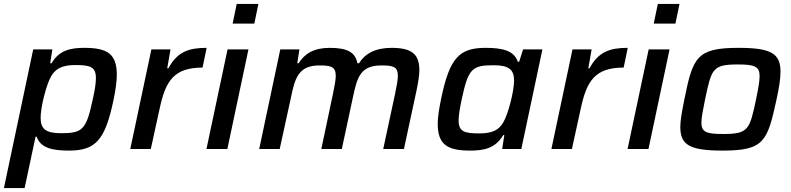

<svg xmlns="http://www.w3.org/2000/svg" viewBox="-29 -763 4048 983"><path d="M141 -510 -9 200H97L153 -63H159C178 -6 238 8 324 8C461 8 509 -46 552 -250C563 -303 569 -347 569 -380C569 -487 521 -518 403 -518C337 -518 274 -508 235 -439H228L239 -510ZM284 -81C206 -81 179 -102 179 -160C179 -215 208 -330 233 -373C256 -412 290 -430 356 -430C433 -430 462 -421 462 -363C462 -338 457 -303 446 -255C413 -100 395 -81 284 -81Z M746 -510 638 0H743L789 -210C819 -348 861 -417 1008 -417L1029 -518C939 -518 879 -499 833 -413H827L844 -510Z M1183 -743 1162 -642H1273L1294 -743ZM1136 -510 1028 0H1135L1243 -510Z M1406 -510 1298 0H1403L1460 -261C1481 -365 1500 -428 1607 -428C1667 -428 1690 -421 1690 -374C1690 -354 1684 -323 1676 -284L1616 0H1721L1777 -261C1800 -371 1817 -428 1925 -428C1985 -428 2008 -421 2008 -374C2008 -354 2002 -323 1994 -284L1933 0H2039L2104 -302C2112 -341 2118 -377 2118 -403C2118 -481 2085 -518 1976 -518C1892 -518 1839 -488 1809 -439H1801C1790 -493 1754 -518 1659 -518C1578 -518 1530 -488 1500 -439H1493L1504 -510Z M2378 8C2445 8 2507 -2 2547 -71H2553L2542 0H2640L2748 -510H2649L2629 -447H2622C2603 -504 2543 -518 2457 -518C2320 -518 2273 -464 2230 -260C2219 -207 2212 -163 2212 -130C2212 -23 2261 8 2378 8ZM2426 -80C2348 -80 2319 -89 2319 -147C2319 -172 2325 -207 2335 -255C2368 -410 2387 -429 2497 -429C2575 -429 2603 -408 2603 -350C2603 -299 2574 -181 2548 -137C2526 -98 2492 -80 2426 -80Z M2902 -510 2794 0H2899L2945 -210C2975 -348 3017 -417 3164 -417L3185 -518C3095 -518 3035 -499 2989 -413H2983L3000 -510Z M3339 -743 3318 -642H3429L3450 -743ZM3292 -510 3184 0H3291L3399 -510Z M3672 8C3886 8 3900 -42 3947 -255C3960 -315 3967 -360 3967 -396C3967 -490 3918 -518 3751 -518C3537 -518 3518 -468 3475 -255C3463 -194 3454 -149 3454 -113C3454 -20 3503 8 3672 8ZM3673 -77C3589 -77 3562 -86 3562 -135C3562 -161 3570 -200 3581 -255C3614 -411 3619 -433 3749 -433C3833 -433 3860 -423 3860 -374C3860 -347 3853 -309 3842 -255C3809 -99 3803 -77 3673 -77Z"/></svg>

Font: Saira UNSAM Medium Italic
Style: Regular
Weight: 500
Italic angle: -12°
Designer: Hector Gatti with collaboration of the Omnibus-Type team
Foundry: Omnibus-Type
Version: Version 0.072;PS 000.072;hotconv 1.0.88;makeotf.lib2.5.64775